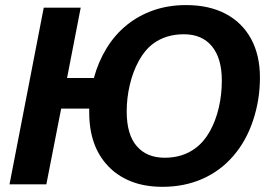

<svg xmlns="http://www.w3.org/2000/svg" viewBox="-20 -718 1082 748"><path d="M705.1 -698.2Q794.4 -698.2 858.9 -664.3Q923.3 -630.4 958 -566.9Q992.7 -503.4 992.7 -415.5Q992.7 -329.6 966.1 -249.3Q939.5 -168.9 889.2 -110.8Q838.9 -52.2 768.6 -21.2Q698.2 9.8 613.3 9.8Q543.5 9.8 490.2 -11.5Q437 -32.7 400.9 -71.3Q327.6 -148.4 327.6 -279.8V-294.9H218.3L160.6 0H17.1L150.4 -688H294.4L241.2 -414.1H345.7Q363.3 -478.5 395.8 -531Q428.2 -583.5 474.1 -620.6Q520 -657.7 578.1 -678Q636.2 -698.2 705.1 -698.2ZM696.3 -584.5Q626 -584.5 576.7 -547.9Q543.9 -523.4 520.8 -481Q497.6 -438.5 485.6 -387.2Q473.6 -335.9 473.6 -283.7Q473.6 -193.8 512.7 -148.7Q551.8 -103.5 621.6 -103.5Q691.9 -103.5 741.2 -140.6Q774.4 -165 797.4 -206.1Q820.3 -247.1 832.3 -298.1Q844.2 -349.1 844.2 -403.8Q844.2 -490.7 805.7 -537.6Q767.1 -584.5 696.3 -584.5Z"/></svg>

Font: Arimo
Style: Italic
Weight: 400
Italic angle: -12°
Designer: Steve Matteson
Foundry: Monotype Imaging Inc.
Version: Version 1.33